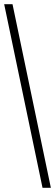

<svg xmlns="http://www.w3.org/2000/svg" viewBox="-20 -780 264 921"><path d="M184 121H224L40 -760H0Z"/></svg>

Font: Noto Serif Thai ExtraCondensed Light
Style: Regular
Weight: 300
Width: 2
Designer: Monotype Design Team
Foundry: Monotype Imaging Inc.
Version: Version 2.002